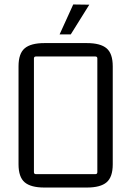

<svg xmlns="http://www.w3.org/2000/svg" viewBox="-20 -834 588 860"><path d="M247 -680 308 -814 380 -813 297 -680ZM63 -98V-537Q63 -594 90.5 -617.5Q118 -641 179 -641H369Q430 -641 457.5 -617.5Q485 -594 485 -537V-98Q485 -41 457.5 -17.5Q430 6 369 6H179Q118 6 90.5 -17.5Q63 -41 63 -98ZM407 -581H141Q132 -581 132 -572V-63Q132 -54 141 -54H407Q416 -54 416 -63V-572Q416 -581 407 -581Z"/></svg>

Font: Gemunu Libre Light
Style: Regular
Weight: 300
Designer: Puspanada Ekanayake, Sola Matas, Pathum Egodawatta, Kosala Senevirathne
Foundry: mooniak
Version: Version 1.100